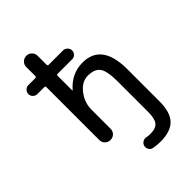

<svg xmlns="http://www.w3.org/2000/svg" viewBox="-280 -865 1209 1209"><g transform="rotate(-45 325.0 -260.0)"><path d="M72.3 -530.3Q56.6 -530.3 44.4 -542Q32.2 -553.7 32.2 -569.8Q32.2 -585.9 43.9 -598.1Q55.7 -610.4 72.3 -610.4H134.8Q143.6 -610.4 143.6 -619.1V-700.2Q143.6 -721.7 158.2 -735.8Q172.9 -750 193.8 -750Q214.8 -750 229.5 -735.4Q244.1 -720.7 244.1 -700.2V-619.1Q244.1 -610.4 252.9 -610.4H381.8Q397.5 -610.4 409.7 -598.1Q421.9 -585.9 421.9 -569.8Q421.9 -553.7 410.2 -542Q398.4 -530.3 381.8 -530.3H252.9Q244.1 -530.3 244.1 -521.5V-390.6Q244.1 -389.6 245.1 -389.6Q246.1 -389.6 247.1 -390.6Q315.4 -469.7 414.1 -469.7Q584 -469.7 584 -240.2V44.9Q584 142.6 542 186.5Q500 230.5 408.2 230.5Q379.9 230.5 347.7 224.6Q331.1 221.7 322.3 207Q313.5 192.4 318.4 174.8Q322.3 160.2 336.4 151.9Q350.6 143.6 367.2 147.5Q381.8 150.4 398.4 150.4Q447.3 150.4 466.8 126.5Q486.3 102.5 486.3 44.9V-230.5Q486.3 -321.3 462.9 -354.5Q439.5 -387.7 378.9 -387.7Q325.2 -387.7 284.7 -335.4Q244.1 -283.2 244.1 -219.7V-49.8Q244.1 -28.3 229.5 -14.2Q214.8 0 193.8 0Q172.9 0 158.2 -14.6Q143.6 -29.3 143.6 -49.8V-521.5Q143.6 -530.3 134.8 -530.3Z"/></g></svg>

Font: Rounded Mgen+ 2p medium
Style: Regular
Weight: 500
Designer: [Source Han Sans]
Ryoko NISHIZUKA  (kana & ideographs); Paul D. Hunt (Latin, Greek & Cyrillic); Wenlong ZHANG  (bopomofo
Version: Version 1.059.20150602